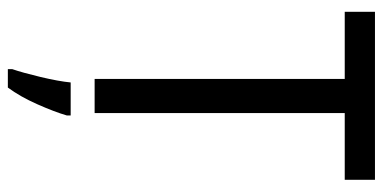

<svg xmlns="http://www.w3.org/2000/svg" viewBox="-263 -491 975 489"><g transform="rotate(90 224.5 -246.5)"><path d="M268 -637H438V-714H10V-637H181V0H268ZM190 61Q187 92 176 138Q165 184 156 210V221H203Q226 190 245.5 146Q265 102 274 71V61Z"/></g></svg>

Font: Noto Sans Display SemiCondensed
Style: Regular
Weight: 400
Width: 4
Designer: Monotype Design team
Foundry: Monotype Imaging Inc.
Version: 1.000